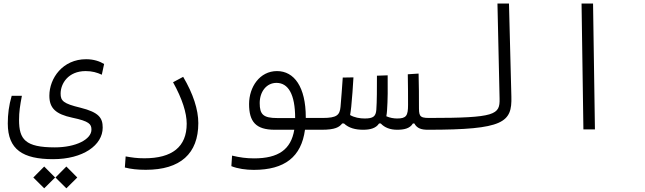

<svg xmlns="http://www.w3.org/2000/svg" viewBox="-20 -713 3556 1058"><path d="M272.5 164.1C438 164.1 545.9 86.9 545.9 -9.8C545.9 -62.5 526.4 -93.8 422.9 -119.6C329.1 -142.1 314 -157.2 314 -197.3C314 -252 355.5 -321.3 452.1 -321.3C487.3 -321.3 514.6 -313.5 541 -301.3L553.7 -360.4C529.8 -375 496.6 -386.7 454.6 -386.7C325.7 -386.7 252 -282.2 252 -185.5C252 -116.7 287.1 -84 378.4 -64.5C472.2 -44.9 483.9 -28.8 483.9 1.5C483.9 54.7 398.9 99.1 282.2 99.1C119.1 99.1 85 55.2 85 -52.2C85 -96.7 90.3 -130.4 100.6 -185.1H44.4C28.8 -131.8 22.9 -83 22.9 -32.7C22.9 111.3 106 164.1 272.5 164.1ZM223.6 324.7 283.7 265.1 223.6 204.6 163.6 265.1ZM345.7 324.7 405.8 265.1 345.7 204.6 285.6 265.1Z M783.7 222.7C973.6 222.7 1072.8 133.8 1072.8 -34.7C1072.8 -108.9 1044.4 -196.3 989.3 -289.6L933.6 -259.8C984.4 -168 1008.8 -91.3 1008.8 -31.2C1008.8 96.2 928.7 159.2 775.9 159.2C733.9 159.2 709 155.3 672.4 148.9L668 210C702.1 218.8 738.3 222.7 783.7 222.7Z M1378.4 223.1C1548.8 223.1 1640.6 151.4 1660.6 2H1750.5C1786.1 2 1800.3 -4.4 1800.3 -31.2C1800.3 -56.2 1792 -63 1757.8 -63H1665C1665 -64 1665 -65.4 1665 -66.4C1665 -233.9 1601.1 -321.3 1506.3 -321.3C1411.1 -321.3 1352.5 -233.4 1352.5 -139.6C1352.5 -43 1389.2 2 1493.7 2H1601.6C1583.5 110.8 1514.2 159.7 1379.9 159.7C1337.4 159.7 1302.2 154.8 1258.8 144.5L1254.9 202.6C1290 216.8 1335.9 223.1 1378.4 223.1ZM1606.4 -62.5C1579.6 -62.5 1554.2 -62.5 1532.7 -62.5C1523.9 -62.5 1515.6 -62.5 1508.3 -62.5C1430.2 -62.5 1411.1 -82.5 1411.1 -145C1411.1 -207.5 1448.2 -256.3 1503.4 -256.3C1568.4 -256.3 1606.4 -193.4 1606.4 -62.5Z M1981 2C2019 2 2051.8 -5.9 2068.8 -32.7H2078.1C2099.6 -9.3 2131.3 2 2168 2C2204.6 2 2238.3 -3.9 2255.4 -32.7H2263.2C2277.8 -5.4 2302.2 2 2337.9 2C2361.3 2 2377 -4.9 2377 -34.2C2377 -52.2 2368.7 -63 2343.8 -63C2288.6 -63 2288.6 -76.2 2288.6 -131.8V-133.3C2288.6 -182.6 2288.6 -239.3 2286.6 -307.6L2227.1 -303.7C2228.5 -236.8 2228.5 -187.5 2228.5 -134.8C2228.5 -75.2 2218.8 -60.1 2168.5 -60.1C2149.9 -60.1 2128.9 -63.5 2108.9 -72.3C2110.8 -83.5 2112.3 -94.7 2112.8 -105C2116.7 -157.7 2117.2 -232.9 2116.2 -297.9L2057.1 -295.9C2057.1 -228 2057.1 -152.8 2053.7 -107.9C2050.8 -71.8 2037.1 -60.1 1989.3 -60.1C1962.9 -60.1 1932.1 -65.4 1909.2 -79.1C1911.6 -92.3 1913.6 -107.9 1915.5 -125C1920.9 -179.7 1924.3 -229 1927.7 -286.6L1868.7 -285.6C1864.7 -225.6 1861.3 -180.7 1856.4 -124C1852.1 -79.1 1836.4 -63 1757.8 -63L1752.9 2C1826.7 2 1849.6 -12.2 1865.7 -32.7H1875.5C1901.9 -7.3 1939 2 1981 2Z M2337.9 2C2758.3 2 2801.8 -39.1 2797.9 -180.7L2784.7 -693.4H2721.2L2732.9 -169.4C2734.9 -81.1 2711.9 -63 2343.8 -63C2324.2 -63 2310.5 -56.2 2310.5 -31.2C2310.5 -8.8 2318.8 2 2337.9 2Z M3194.8 0H3258.3L3248 -693.4H3184.6Z"/></svg>

Font: Cascadia Code PL Light
Style: Regular
Weight: 300
Monospace: yes
Designer: Aaron Bell
Foundry: Saja Typeworks
Version: Version 2404.023